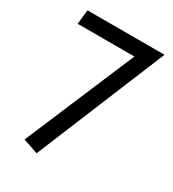

<svg xmlns="http://www.w3.org/2000/svg" viewBox="-152 -496 702 777"><g transform="rotate(30 199.5 -107.0)"><path d="M28 -409H388L139 195L69 171L286 -342H21Z"/></g></svg>

Font: EauTest Medium
Style: Italic
Weight: 500
Italic angle: -12°
Designer: Christian Thalmann (Catharsis Fonts)
Version: Version 0.001;PS 000.001;hotconv 1.0.88;makeotf.lib2.5.64775